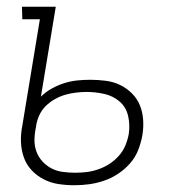

<svg xmlns="http://www.w3.org/2000/svg" viewBox="-20 -540 540 568"><path d="M200 8Q176 8 153 4.5Q130 1 109.5 -9.5Q89 -20 73.5 -36.5Q58 -53 50.5 -74.5Q43 -96 42 -119.5Q41 -143 46 -168L98 -483H46L45 -520H145L101 -254Q115 -268 133 -278Q151 -288 170 -294Q189 -300 208.5 -302Q228 -304 247 -304Q270 -304 293 -301Q316 -298 335.5 -288.5Q355 -279 370.5 -263.5Q386 -248 394 -228Q402 -208 403.5 -185Q405 -162 401 -139Q397 -117 388.5 -95.5Q380 -74 364.5 -56.5Q349 -39 329.5 -26Q310 -13 288 -5.5Q266 2 244 5Q222 8 200 8ZM202 -29Q219 -29 236 -31Q253 -33 270.5 -39Q288 -45 303.5 -55Q319 -65 331.5 -79Q344 -93 351 -110Q358 -127 361 -144Q365 -171 359 -197Q353 -223 334 -239.5Q315 -256 289 -262Q263 -268 236 -268Q221 -268 204.5 -266Q188 -264 172.5 -259.5Q157 -255 142 -246.5Q127 -238 115 -226Q103 -214 96 -198.5Q89 -183 87 -168L86 -162Q82 -143 82 -125Q82 -107 88 -91Q94 -75 105.5 -62.5Q117 -50 132 -42Q147 -34 165.5 -31.5Q184 -29 202 -29Z"/></svg>

Font: Iosevka Curly Slab Extralight
Style: Italic
Weight: 200
Italic angle: -9°
Monospace: yes
Designer: Belleve Invis
Foundry: Belleve Invis
Version: Version 22.1.2; ttfautohint (v1.8.4)